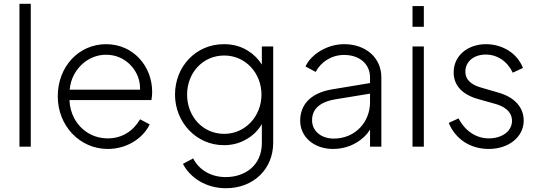

<svg xmlns="http://www.w3.org/2000/svg" viewBox="-20 -777 2855 1017"><path d="M143 0V-757H83V0Z M551 12C652 12 737 -44 773 -118L722 -145C686 -84 628 -44 551 -44C475 -44 409 -84 373 -151C358 -180 349 -212 348 -247H782C785 -263 786 -278 786 -291C786 -425 687 -543 542 -543C398 -543 286 -425 286 -267C286 -110 403 12 551 12ZM349 -302C352 -331 359 -357 372 -381C407 -446 470 -487 542 -487C614 -487 673 -447 704 -386C716 -362 722 -335 722 -307C722 -305 722 -304 722 -302Z M1177 220C1323 220 1427 118 1427 -20V-531H1367V-435C1348 -465 1323 -490 1292 -509C1255 -532 1213 -543 1166 -543C1016 -543 907 -423 907 -276C907 -130 1019 -8 1166 -8C1213 -8 1255 -20 1293 -44C1324 -63 1349 -89 1367 -120V-20C1367 103 1274 161 1176 161C1093 161 1032 119 1003 62L949 91C987 164 1070 220 1177 220ZM1168 -68C1052 -68 971 -162 971 -276C971 -390 1053 -483 1168 -483C1280 -483 1365 -390 1365 -276C1365 -162 1280 -68 1168 -68Z M1744 12C1809 12 1864 -12 1904 -48C1919 -61 1931 -76 1940 -91V0H2000V-367C2000 -470 1919 -543 1803 -543C1712 -543 1628 -489 1598 -425L1652 -396C1680 -449 1736 -486 1803 -486C1884 -486 1940 -438 1940 -367V-337L1741 -304C1618 -284 1570 -216 1570 -138C1570 -50 1645 12 1744 12ZM1940 -281V-235C1940 -132 1863 -43 1748 -43C1681 -43 1633 -83 1633 -140C1633 -193 1666 -236 1757 -251Z M2225 -635V-745H2165V-635ZM2225 0V-531H2165V0Z M2569 12C2675 12 2754 -52 2754 -138C2754 -209 2705 -263 2618 -287L2529 -313C2486 -325 2445 -348 2445 -398C2445 -450 2489 -488 2553 -488C2614 -488 2668 -452 2696 -392L2750 -417C2721 -494 2642 -543 2554 -543C2460 -543 2383 -484 2383 -394C2383 -327 2425 -276 2517 -251L2599 -228C2646 -216 2692 -189 2692 -137C2692 -81 2638 -44 2569 -44C2501 -44 2442 -85 2409 -150L2357 -126C2392 -41 2470 12 2569 12Z"/></svg>

Font: Plus Jakarta Sans Light
Style: Regular
Weight: 300
Designer: Gumpita Rahayu
Foundry: Tokotype
Version: Version 2.071;gftools[0.9.30]